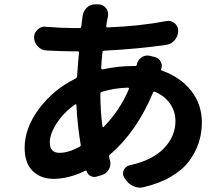

<svg xmlns="http://www.w3.org/2000/svg" viewBox="-20 -824 1040 894"><path d="M454.1 -396.5Q447.3 -394.5 447.3 -386.7Q447.3 -306.6 457 -235.4Q457 -233.4 459.5 -232.4Q461.9 -231.4 462.9 -233.4Q538.1 -309.6 580.1 -409.2Q581.1 -412.1 579.6 -414.1Q578.1 -416 575.2 -416Q512.7 -414.1 454.1 -396.5ZM257.8 -112.3Q297.9 -112.3 350.6 -140.6Q357.4 -143.6 355.5 -151.4Q339.8 -246.1 335.9 -335Q335.9 -336.9 334 -337.9Q332 -338.9 330.1 -337.9Q277.3 -300.8 244.6 -251Q211.9 -201.2 211.9 -160.2Q211.9 -112.3 257.8 -112.3ZM617.2 -523.4Q621.1 -544.9 638.7 -556.6Q651.4 -565.4 665 -565.4Q670.9 -565.4 676.8 -564.5L700.2 -558.6Q718.8 -554.7 727.5 -538.1Q733.4 -527.3 733.4 -516.6Q733.4 -509.8 730.5 -502.9Q728.5 -497.1 734.4 -495.1Q820.3 -464.8 870.1 -401.4Q919.9 -337.9 919.9 -253.9Q919.9 -204.1 905.3 -159.2Q890.6 -114.3 860.4 -73.7Q830.1 -33.2 776.4 -1.5Q722.7 30.3 650.4 46.9Q641.6 49.8 632.8 49.8Q617.2 49.8 601.6 43Q577.1 32.2 563.5 9.8L558.6 2.9Q552.7 -6.8 552.7 -16.6Q552.7 -24.4 556.6 -32.2Q565.4 -50.8 585 -54.7Q691.4 -78.1 744.1 -134.3Q796.9 -190.4 796.9 -259.8Q796.9 -304.7 772.5 -340.3Q748 -376 702.1 -396.5Q695.3 -399.4 692.4 -392.6Q616.2 -210 491.2 -103.5Q486.3 -98.6 488.3 -91.8Q489.3 -85.9 491.2 -80.1Q494.1 -71.3 494.1 -62.5Q494.1 -48.8 487.3 -36.1Q476.6 -15.6 454.1 -8.8L430.7 -2Q416 2.9 401.9 -4.4Q387.7 -11.7 383.8 -26.4Q381.8 -31.2 377.9 -29.3Q299.8 8.8 228.5 8.8Q169.9 8.8 132.3 -27.8Q94.7 -64.5 94.7 -135.7Q94.7 -227.5 161.6 -317.4Q228.5 -407.2 331.1 -458Q337.9 -460.9 338.9 -468.8Q343.8 -540 347.7 -578.1Q347.7 -585 340.8 -585H316.4Q276.4 -585 198.2 -588.9Q173.8 -589.8 157.2 -606.4Q138.7 -625 138.7 -650.4Q138.7 -671.9 155.3 -686.5Q169.9 -700.2 188.5 -700.2Q191.4 -700.2 194.3 -699.2Q268.6 -693.4 320.3 -693.4H350.6Q358.4 -693.4 358.4 -700.2L364.3 -746.1Q364.3 -746.1 364.3 -747.1Q367.2 -771.5 383.8 -788.1Q400.4 -803.7 422.9 -803.7Q423.8 -803.7 424.8 -803.7H439.5Q460.9 -802.7 474.6 -785.2Q483.4 -772.5 483.4 -757.8Q483.4 -752 482.4 -746.1Q478.5 -730.5 474.6 -703.1Q473.6 -700.2 475.6 -698.2Q477.5 -696.3 480.5 -696.3Q629.9 -702.1 752.9 -725.6Q758.8 -726.6 763.7 -726.6Q779.3 -726.6 792 -716.8Q809.6 -703.1 809.6 -680.7Q809.6 -656.2 793.9 -637.7Q778.3 -618.2 753.9 -615.2Q629.9 -596.7 464.8 -587.9Q458 -587.9 457 -581.1Q452.1 -534.2 451.2 -506.8Q451.2 -503.9 453.1 -502Q455.1 -500 458 -501Q531.2 -516.6 598.6 -516.6H609.4Q616.2 -516.6 617.2 -523.4Z"/></svg>

Font: Gen Jyuu Gothic Bold
Style: Bold
Weight: 700
Designer: [Source Han Sans]
Ryoko NISHIZUKA  (kana & ideographs); Paul D. Hunt (Latin, Greek & Cyrillic); Wenlong ZHANG  (bopomofo
Version: Version 1.002.20150607